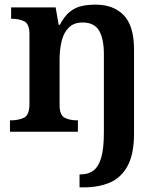

<svg xmlns="http://www.w3.org/2000/svg" viewBox="-20 -568 695 828"><path d="M323 240V184H329Q361 184 383 167.5Q405 151 416.5 112Q428 73 428 3V-335Q428 -400 407.5 -435.5Q387 -471 336 -471Q299 -471 277 -449.5Q255 -428 246 -391.5Q237 -355 237 -313V-115Q237 -72 258.5 -60.5Q280 -49 313 -49H316V0H23V-49H27Q60 -49 83.5 -60.5Q107 -72 107 -119V-421Q107 -464 85.5 -475.5Q64 -487 31 -487H28V-536H220L233 -461H238Q258 -499 281.5 -517.5Q305 -536 332.5 -542Q360 -548 392 -548Q470 -548 514 -502Q558 -456 558 -354V8Q558 97 530 148Q502 199 453.5 219.5Q405 240 341 240Z"/></svg>

Font: Noto Serif Vithkuqi SemiBold
Style: Regular
Weight: 600
Version: Version 1.005